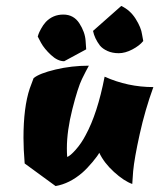

<svg xmlns="http://www.w3.org/2000/svg" viewBox="-20 -594 536 646"><path d="M63 -44Q59 -93 59 -130Q59 -233 80 -296L93 -331Q112 -347 166.5 -360Q221 -373 279 -373Q270 -357 256 -328.5Q242 -300 223.5 -227Q205 -154 205 -95Q205 -80 206 -66Q216 -69 235 -90.5Q254 -112 268 -139Q308 -212 332 -336Q410 -301 496 -301Q468 -224 450 -142.5Q432 -61 428 -18L425 25Q397 15 363.5 -15.5Q330 -46 314 -80Q309 -70 291 -48.5Q273 -27 257 -13Q214 24 167 32ZM268 -457 270 -428 196 -388Q174 -388 151.5 -409Q129 -430 118 -450L107 -471Q108 -474 109.5 -479Q111 -484 118 -497Q125 -510 134 -520Q158 -545 193 -545Q228 -545 247 -515.5Q266 -486 268 -457ZM316 -441Q298 -465 293 -490L388 -574Q418 -560 436.5 -530.5Q455 -501 458 -478L462 -456Q449 -440 425 -427.5Q401 -415 379.5 -415Q358 -415 341.5 -422.5Q325 -430 316 -441Z"/></svg>

Font: Ceviche One
Style: Regular
Weight: 400
Version: Version 1.002